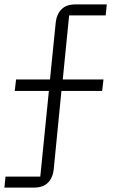

<svg xmlns="http://www.w3.org/2000/svg" viewBox="-23 -718 529 872"><path d="M2 84H160L199 -305H44L50 -357H204L230 -615Q234 -653 256 -675.5Q278 -698 320 -698H462L457 -648H291L262 -357H447L441 -305H256L221 51Q217 89 195 111.5Q173 134 131 134H-3Z"/></svg>

Font: IBM Plex Sans Hebrew Light
Style: Regular
Weight: 300
Designer: Mike Abbink, Paul van der Laan, Pieter van Rosmalen, Yanek Iontef
Foundry: Bold Monday
Version: Version 1.2